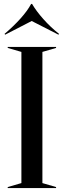

<svg xmlns="http://www.w3.org/2000/svg" viewBox="-20 -949 322 969"><path d="M19 -5 88 -25V-687L19 -707V-712H263V-707L194 -687V-25L263 -5V0H19ZM6 -774 3 -778Q48 -816 83.5 -855.5Q119 -895 137 -929H142Q163 -893 199 -852.5Q235 -812 278 -778L275 -774L140 -843Z"/></svg>

Font: Nyght Serif
Style: Regular
Weight: 400
Designer: Maksym Kobuzan
Version: Version 0.410;July 4, 2025;FontCreator 15.0.0.2958 64-bit